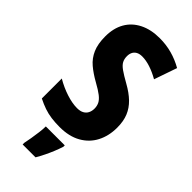

<svg xmlns="http://www.w3.org/2000/svg" viewBox="-294 -779 1054 1054"><g transform="rotate(45 233.0 -251.5)"><path d="M438 -211Q438 -147 412 -97Q386 -47 335.5 -18.5Q285 10 212 10Q177 10 147 6Q117 2 89.5 -7.5Q62 -17 32 -32V-187Q76 -161 122.5 -146Q169 -131 206 -131Q230 -131 245.5 -139.5Q261 -148 268.5 -163Q276 -178 276 -197Q276 -217 268 -233.5Q260 -250 239 -266.5Q218 -283 178 -305Q135 -329 103 -356Q71 -383 54 -422Q37 -461 37 -519Q37 -583 63 -628.5Q89 -674 138.5 -699Q188 -724 256 -724Q306 -724 351.5 -711.5Q397 -699 439 -675L393 -542Q356 -563 322 -574Q288 -585 259 -585Q238 -585 224.5 -577.5Q211 -570 204.5 -557Q198 -544 198 -527Q198 -505 206.5 -489Q215 -473 237.5 -457Q260 -441 303 -417Q348 -392 378 -363Q408 -334 423 -297.5Q438 -261 438 -211ZM303 72Q295 97 284.5 122.5Q274 148 262 172.5Q250 197 236 221H136V208Q140 190 144.5 163Q149 136 152.5 108.5Q156 81 156 61H303Z"/></g></svg>

Font: Noto Sans Display Condensed ExtraBold
Style: Regular
Weight: 800
Width: 3
Designer: Monotype Design Team
Foundry: Monotype Imaging Inc.
Version: Version 2.003